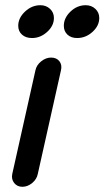

<svg xmlns="http://www.w3.org/2000/svg" viewBox="-20 -711 401 737"><path d="M103 -565Q79 -565 64.5 -578Q50 -591 50 -612Q50 -642 76 -666.5Q102 -691 135 -691Q157 -691 172 -677Q187 -663 187 -642Q187 -612 161 -588.5Q135 -565 103 -565ZM276 -565Q253 -565 239 -578Q225 -591 225 -612Q225 -642 250.5 -666.5Q276 -691 309 -691Q331 -691 346 -677Q361 -663 361 -642Q361 -612 335 -588.5Q309 -565 276 -565ZM27 -43 116 -441Q120 -461 138 -475.5Q156 -490 176 -490Q197 -490 208 -476Q219 -462 214 -441L125 -43Q121 -23 103.5 -8.5Q86 6 66 6Q46 6 34.5 -8.5Q23 -23 27 -43Z"/></svg>

Font: Comic Neue
Style: Bold Italic
Weight: 700
Italic angle: -12°
Designer: Craig Rozynski
Foundry: Craig Rozynski
Version: Version 2.003